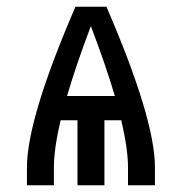

<svg xmlns="http://www.w3.org/2000/svg" viewBox="-20 -550 540 570"><path d="M60 0V-53Q60 -197 204 -530H296Q440 -197 440 -53V0H360V-53Q360 -108 340 -193H290V0H210V-193H160Q140 -108 140 -53V0ZM179 -265H321Q294 -356 250 -472L248 -468Q205 -354 179 -265Z"/></svg>

Font: Iosevka SS08
Style: Regular
Weight: 400
Monospace: yes
Designer: Belleve Invis
Foundry: Belleve Invis
Version: 2.1.0; ttfautohint (v1.8.2)